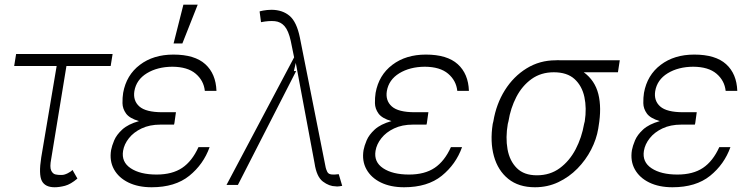

<svg xmlns="http://www.w3.org/2000/svg" viewBox="-20 -784 3194 814"><path d="M457.4 -555 449.2 -504.3H261.7L197.1 -110.4Q190.3 -75.6 196.9 -61.3Q203.5 -46.9 215.6 -44.4Q227.6 -41.9 237.6 -42.3Q241.1 -42.3 242.5 -42.3Q252.8 -42.3 267.2 -49.5Q281.6 -56.8 287.3 -63.6L308.2 -27Q279.8 -2.8 255.7 3.6Q231.5 9.9 211.6 9.9Q171.2 9.9 157.3 -17.2Q143.5 -44.4 154.8 -116.5L220.2 -504.3H40.1L48.3 -555Z M719.1 -259.6H718.4L718 -255.7H660.5Q614.3 -255.7 580.4 -239.5Q546.5 -223.4 526.5 -198Q506.4 -172.6 501.8 -144.5Q494 -97.3 534.1 -70.7Q574.2 -44 643.8 -44Q710.2 -44 752.3 -72.3Q794.4 -100.5 821.4 -160.2H868.6Q842.7 -87.4 782.5 -38.7Q722.3 9.9 622.9 9.9Q565.7 9.9 524.3 -10.3Q483 -30.5 463.2 -66.2Q443.5 -101.9 451 -147.7Q454.2 -165.1 464.1 -188.9Q474.1 -212.7 498.6 -235.1Q523.1 -257.5 569.2 -270.6Q529.1 -282.3 514.4 -302.7Q499.6 -323.2 499.3 -346.6Q498.9 -370 502.1 -390.3Q515.6 -465.6 573 -509.1Q630.3 -552.6 715.2 -552.6Q805.4 -552.6 850.3 -511.9Q895.2 -471.2 897.7 -398.8H848.4Q843.8 -442.5 809.5 -471.6Q775.2 -500.7 710.9 -501.1Q647.4 -500.7 602.6 -473.4Q557.9 -446 549.7 -397.7Q543.3 -357.2 570.8 -332.7Q598.4 -308.2 668 -308.2H725.9ZM715.9 -599.8 757.5 -764.2H818.2L753.2 -599.8Z M1403.1 6Q1376.1 6 1349.1 -14.2Q1322.1 -34.4 1313.6 -92L1234 -517.4L1225.9 -482.6H1235.4L988.6 0H940.3L1226.9 -540.8L1212.7 -610.4Q1203.1 -653.8 1186.6 -672.8Q1170.1 -691.8 1145.4 -694.2Q1120.7 -696.7 1086.6 -690L1080.6 -735.4Q1080.3 -736.2 1095.9 -739.2Q1111.5 -742.2 1131 -742.5Q1177.9 -742.2 1207.9 -716.6Q1237.9 -691.1 1251.4 -624.6L1360.8 -73.9Q1360.8 -73.5 1361.2 -72.4Q1362.2 -67.1 1367.5 -55.4Q1372.9 -43.7 1392.4 -44Q1395.6 -43.7 1401.1 -44.2Q1406.6 -44.7 1410.9 -45.1Q1415.5 -45.5 1416.2 -45.5L1430.8 3.9Q1427.6 4.3 1424.9 4.8Q1422.2 5.3 1420.1 5.7Q1407.3 7.5 1403.1 6Z M1789.4 -259.6H1788.7L1788.4 -255.7H1730.8Q1684.7 -255.7 1650.7 -239.5Q1616.8 -223.4 1596.8 -198Q1576.7 -172.6 1572.1 -144.5Q1564.3 -97.3 1604.4 -70.7Q1644.5 -44 1714.1 -44Q1780.5 -44 1822.6 -72.3Q1864.7 -100.5 1891.7 -160.2H1938.9Q1913 -87.4 1852.8 -38.7Q1792.6 9.9 1693.2 9.9Q1636 9.9 1594.6 -10.3Q1553.3 -30.5 1533.6 -66.2Q1513.8 -101.9 1521.3 -147.7Q1524.5 -165.1 1534.4 -188.9Q1544.4 -212.7 1568.9 -235.1Q1593.4 -257.5 1639.6 -270.6Q1599.4 -282.3 1584.7 -302.7Q1570 -323.2 1569.6 -346.6Q1569.2 -370 1572.4 -390.3Q1585.9 -465.6 1643.3 -509.1Q1700.6 -552.6 1785.5 -552.6Q1875.7 -552.6 1920.6 -511.9Q1965.6 -471.2 1968 -398.8H1918.7Q1914.1 -442.5 1879.8 -471.6Q1845.5 -500.7 1781.2 -501.1Q1717.7 -500.7 1672.9 -473.4Q1628.2 -446 1620 -397.7Q1613.6 -357.2 1641.2 -332.7Q1668.7 -308.2 1738.3 -308.2H1796.2Z M2068.9 -258.5 2071.7 -269.9Q2083.8 -343 2120.4 -401.5Q2157 -459.9 2212.5 -494.1Q2268.1 -528.4 2335.9 -528.4Q2345.9 -529.5 2354.8 -528.4H2607.6L2599.8 -477.6H2454.9Q2502.1 -443.2 2516.7 -385.3Q2531.2 -327.4 2517.8 -248.6L2516.3 -238.6Q2508.9 -193.9 2486.2 -149.7Q2463.4 -105.5 2428.1 -69.4Q2392.8 -33.4 2347.1 -11.7Q2301.5 9.9 2247.9 9.9Q2179 9.9 2134.9 -25.6Q2090.9 -61.1 2074 -122Q2057.2 -182.9 2068.9 -258.5ZM2135.7 -269.9 2132.8 -258.5Q2122.9 -201 2131.7 -151.3Q2140.6 -101.6 2171.2 -71.2Q2201.7 -40.8 2256 -40.8Q2312.1 -40.8 2353.3 -71.2Q2394.5 -101.6 2420.5 -151.3Q2446.4 -201 2456.3 -258.5L2459.2 -269.9Q2467.7 -325.3 2457.6 -372.7Q2447.4 -420.1 2415.8 -448.9Q2384.2 -477.6 2327.8 -477.6Q2273.4 -477.6 2233.5 -448.9Q2193.5 -420.1 2169 -372.7Q2144.5 -325.3 2135.7 -269.9Z M2927.2 -259.6H2926.5L2926.1 -255.7H2868.6Q2822.4 -255.7 2788.5 -239.5Q2754.6 -223.4 2734.6 -198Q2714.5 -172.6 2709.9 -144.5Q2702.1 -97.3 2742.2 -70.7Q2782.3 -44 2851.9 -44Q2918.3 -44 2960.4 -72.3Q3002.5 -100.5 3029.5 -160.2H3076.7Q3050.8 -87.4 2990.6 -38.7Q2930.4 9.9 2831 9.9Q2773.8 9.9 2732.4 -10.3Q2691.1 -30.5 2671.3 -66.2Q2651.6 -101.9 2659.1 -147.7Q2662.3 -165.1 2672.2 -188.9Q2682.2 -212.7 2706.7 -235.1Q2731.2 -257.5 2777.3 -270.6Q2737.2 -282.3 2722.5 -302.7Q2707.7 -323.2 2707.4 -346.6Q2707 -370 2710.2 -390.3Q2723.7 -465.6 2781.1 -509.1Q2838.4 -552.6 2923.3 -552.6Q3013.5 -552.6 3058.4 -511.9Q3103.3 -471.2 3105.8 -398.8H3056.5Q3051.8 -442.5 3017.6 -471.6Q2983.3 -500.7 2919 -501.1Q2855.5 -500.7 2810.7 -473.4Q2766 -446 2757.8 -397.7Q2751.4 -357.2 2778.9 -332.7Q2806.5 -308.2 2876.1 -308.2H2933.9Z"/></svg>

Font: Inter UI Extra Light
Style: Italic
Weight: 200
Italic angle: -9.39999°
Designer: Rasmus Andersson
Foundry: rsms
Version: 3.2;8d6f07862